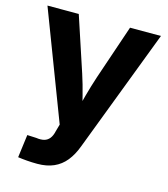

<svg xmlns="http://www.w3.org/2000/svg" viewBox="-110 -615 795 908"><g transform="rotate(15 287.5 -161.5)"><path d="M61.5 199.2 76.2 86.9 120.6 88.9Q143.6 92.3 159.7 87.9Q175.8 83.5 186.3 70.1Q196.8 56.6 201.7 33.7L211.4 -0.5L9.8 -529.3H163.1L251.5 -261.7Q267.6 -212.4 279.8 -163.3Q292 -114.3 305.2 -63H267.6Q280.3 -114.3 293.7 -163.6Q307.1 -212.9 323.2 -261.7L414.1 -529.3H565.4L335.9 72.8Q319.8 116.2 295.7 146Q271.5 175.8 237.3 190.9Q203.1 206.1 156.7 206.1Q130.9 206.1 106 204.1Q81.1 202.1 61.5 199.2Z"/></g></svg>

Font: Inter 24pt
Style: Bold
Weight: 700
Designer: Rasmus Andersson
Foundry: rsms
Version: Version 4.001;git-66647c0bb